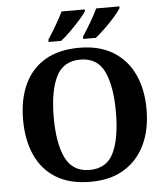

<svg xmlns="http://www.w3.org/2000/svg" viewBox="-61 -985 909 1049"><g transform="rotate(-5 393.5 -460.5)"><path d="M394.1 10Q280 10 205 -36Q130 -82 92.5 -165Q55 -248 55 -359Q55 -470 92.5 -552Q130 -634 205.6 -679.5Q281.1 -725 394.7 -725Q503 -725 578.5 -679.5Q654 -634 693 -551.5Q732 -469 732 -358Q732 -247 692.7 -164.5Q653.4 -82 578.1 -36Q502.8 10 394.1 10ZM394.1 -55Q488 -55 526 -135.1Q564 -215.2 564 -358Q564 -501 525.9 -580.5Q487.8 -660 394.8 -660Q301 -660 262 -580.5Q223 -501 223 -357.5Q223 -215 262 -135Q301 -55 394.1 -55ZM421 -784Q442 -816 466 -856.5Q490 -897 506 -931H633V-921Q623 -904 597.5 -875Q572 -846 542.5 -817.5Q513 -789 490 -771H421ZM231 -784Q252 -816 276 -856.5Q300 -897 316 -931H443V-921Q433 -904 407 -875Q381 -846 352 -817.5Q323 -789 300 -771H231Z"/></g></svg>

Font: Noto Serif Khojki
Style: Regular
Weight: 400
Designer: Juan Bruce
Version: Version 2.002